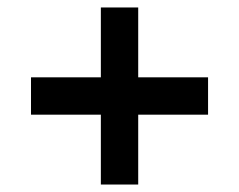

<svg xmlns="http://www.w3.org/2000/svg" viewBox="-20 -607 640 514"><path d="M63 -400H250V-587H350V-400H537V-300H350V-113H250V-300H63Z"/></svg>

Font: Epunda Sans
Style: Bold
Weight: 700
Designer: Simon Atzbach
Foundry: typofactur
Version: Version 2.204; ttfautohint (v1.8.4.7-5d5b)